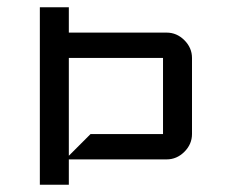

<svg xmlns="http://www.w3.org/2000/svg" viewBox="-20 -510 620 530"><path d="M510 -140Q510 -112 489 -91Q468 -70 440 -70H170V0H90V-490H170V-420H440Q468 -420 489 -399Q510 -378 510 -350ZM430 -140V-350H170V-80L230 -140Z"/></svg>

Font: Iceland
Style: Regular
Weight: 400
Designer: Cyreal (www.cyreal.org)
Foundry: Cyreal (www.cyreal.org)
Version: Version 1.001